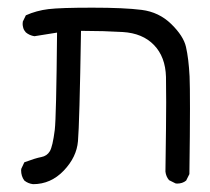

<svg xmlns="http://www.w3.org/2000/svg" viewBox="-20 -363 540 493"><path d="M195.3 -283.7Q245.1 -283.7 294.9 -280.8Q346.2 -277.8 375.5 -247.3Q404.8 -216.8 406.2 -165.5Q406.7 -149.4 406.7 -100.8Q406.7 -52.2 404.8 77.6Q406.2 90.3 414.1 99.6L430.7 107.9Q432.6 108.4 434.6 108.4Q448.7 108.4 458 100.6L466.3 84Q467.8 -24.9 467.8 -84.2Q467.8 -143.6 466.8 -166.5Q464.4 -212.9 457.5 -242.7Q451.2 -270.5 419.7 -301.3Q388.2 -332 343.8 -337.6Q299.3 -343.3 217.3 -343.3Q135.3 -343.3 104.5 -339.6Q73.7 -335.9 46.4 -323.7L38.6 -307.6Q38.1 -305.7 38.1 -301.3Q38.1 -296.9 39.8 -291Q41.5 -285.2 46.4 -279.8Q55.7 -272 68.4 -270L126.5 -279.3Q124.5 -61.5 120.6 -29.3Q115.2 13.2 107.9 25.4Q100.6 37.6 85.9 40.3Q71.3 43 42.5 53.7L34.7 70.3Q34.2 72.3 34.2 74.2Q34.2 89.4 42.5 100.6Q52.2 108.4 64.9 109.9Q110.4 109.9 143.6 75.2Q176.8 40.5 180.2 -0.5Q184.1 -44.4 188 -283.7Z"/></svg>

Font: Bakudai
Style: ExtraLight
Weight: 200
Version: Version 1.48